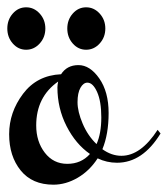

<svg xmlns="http://www.w3.org/2000/svg" viewBox="-24 -465 459 525"><path d="M240 -71Q253 -100 253 -144Q253 -188 241.5 -213.5Q230 -239 215 -239Q204 -239 196 -225Q188 -211 188 -185.5Q188 -160 202 -127Q216 -94 240 -71ZM75 -122Q75 -78 98.5 -47.5Q122 -17 160 -17Q198 -17 222 -44Q183 -71 158 -120Q133 -169 133 -226Q133 -232 135 -242Q75 -200 75 -122ZM122 40Q64 40 32.5 1Q1 -38 1 -98Q1 -158 39 -208.5Q77 -259 143 -262Q159 -287 190.5 -287Q222 -287 247.5 -250.5Q273 -214 273 -156Q273 -98 256 -57Q281 -39 308 -39Q361 -39 407 -110L415 -100Q366 -20 296 -20Q268 -20 243 -32Q221 2 188.5 21Q156 40 122 40ZM248.5 -428Q264 -411 264 -387Q264 -363 248.5 -346Q233 -329 211.5 -329Q190 -329 175 -346Q160 -363 160 -387Q160 -411 175 -428Q190 -445 211.5 -445Q233 -445 248.5 -428ZM84.5 -428Q100 -411 100 -387Q100 -363 84.5 -346Q69 -329 47.5 -329Q26 -329 11 -346Q-4 -363 -4 -387Q-4 -411 11 -428Q26 -445 47.5 -445Q69 -445 84.5 -428Z"/></svg>

Font: Mr Bedfort
Style: Regular
Weight: 400
Designer: Alejandro Paul
Foundry: Alejandro Paul
Version: Version 1.000